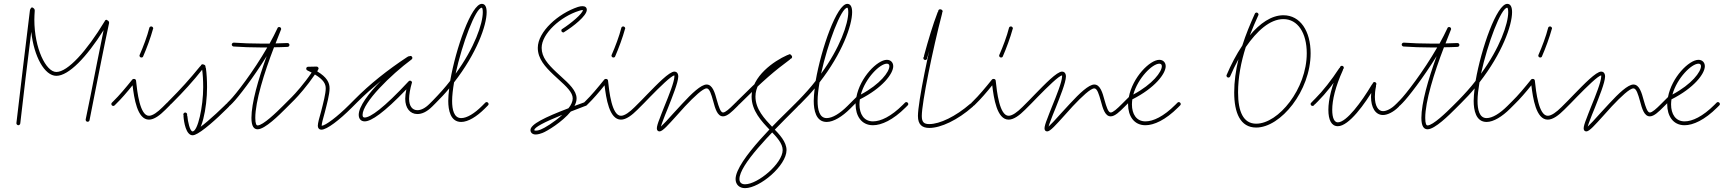

<svg xmlns="http://www.w3.org/2000/svg" viewBox="-20 -650 8933 995"><path d="M75 -1C80 -1 84 -5 85 -10C102 -160 123 -334 142 -485C156 -357 211 -257 272 -257C336 -257 429 -354 517 -494C494 -382 472 -270 450 -158L424 -31V-29C424 -24 428 -19 434 -19C439 -19 443 -22 444 -27L469 -154C494 -279 518 -404 545 -529C546 -534 545 -538 541 -542L539 -543C535 -547 532 -548 529 -547C526 -546 524 -544 522 -539C429 -385 331 -277 272 -277C218 -277 158 -400 158 -548C158 -563 159 -578 160 -594C160 -600 159 -604 154 -607V-608C149 -611 146 -612 145 -612C143 -611 142 -609 139 -606C137 -604 136 -600 135 -596C114 -426 87 -200 65 -12V-11C65 -6 70 -1 75 -1Z M752 -30C779 -30 809 -53 837 -81L860 -104C862 -106 863 -108 863 -111C863 -116 859 -121 853 -121C850 -121 848 -120 846 -118L823 -95C797 -69 771 -50 752 -50C705 -50 691 -174 685 -232C685 -237 680 -241 675 -241H673C670 -241 667 -240 665 -237C633 -197 597 -154 568 -126L560 -118C558 -116 557 -114 557 -111C557 -106 561 -101 567 -101C570 -101 572 -102 574 -104L582 -112C607 -136 639 -173 667 -208C675 -142 691 -30 752 -30ZM713 -352C717 -352 721 -354 722 -358C740 -399 761 -456 773 -500C774 -501 774 -502 774 -503C774 -508 769 -513 764 -513C759 -513 755 -510 754 -506C743 -462 722 -407 704 -366C703 -365 703 -364 703 -362C703 -356 707 -352 713 -352Z M978 51C1026 51 1053 -92 1053 -198C1053 -234 1051 -269 1047 -297C1046 -303 1041 -306 1035 -305C1029 -304 1026 -300 1027 -294C1031 -267 1033 -234 1033 -198C1033 -97 1005 31 978 31C964 31 953 -22 951 -48C950 -54 947 -57 941 -57H940C934 -57 930 -54 931 -47C933 -17 944 51 978 51ZM853 -101C859 -101 863 -106 863 -111C863 -116 859 -121 853 -121C847 -121 843 -116 843 -111C843 -106 847 -101 853 -101ZM940 -47C945 -47 950 -52 950 -57C950 -62 945 -67 940 -67C935 -67 930 -62 930 -57C930 -52 935 -47 940 -47ZM989 49C1027 35 1105 -36 1156 -87L1166 -97C1171 -102 1171 -106 1166 -111C1161 -116 1157 -116 1152 -111L1142 -101C1091 -51 1016 16 987 28C981 31 978 34 978 40V41C978 47 982 51 989 49ZM853 -111C858 -106 863 -106 867 -111L877 -121C928 -172 980 -228 1031 -293C1036 -298 1035 -303 1030 -307C1025 -311 1020 -310 1016 -305C964 -241 914 -186 863 -135L853 -125C848 -120 848 -116 853 -111ZM1166 -101C1171 -101 1176 -106 1176 -111C1176 -116 1171 -121 1166 -121C1161 -121 1156 -116 1156 -111C1156 -106 1161 -101 1166 -101ZM1030 -297C1035 -297 1040 -302 1040 -307C1040 -312 1035 -317 1030 -317C1025 -317 1020 -312 1020 -307C1020 -302 1025 -297 1030 -297ZM1030 -297C1035 -297 1040 -302 1040 -307C1040 -312 1035 -317 1030 -317C1025 -317 1020 -312 1020 -307C1020 -302 1025 -297 1030 -297ZM1035 -295C1041 -295 1045 -300 1045 -305C1045 -310 1041 -315 1035 -315C1029 -315 1025 -310 1025 -305C1025 -300 1029 -295 1035 -295ZM1035 -295C1041 -295 1045 -300 1045 -305C1045 -310 1041 -315 1035 -315C1029 -315 1025 -310 1025 -305C1025 -300 1029 -295 1035 -295ZM1029 -297C1031 -296 1033 -299 1035 -305C1037 -311 1038 -315 1036 -316C1035 -316 1033 -313 1030 -307C1027 -301 1027 -297 1029 -297Z M1315 20C1353 20 1427 -54 1460 -87L1477 -104C1479 -106 1480 -108 1480 -111C1480 -116 1476 -121 1470 -121C1467 -121 1465 -120 1463 -118L1446 -101C1413 -68 1343 0 1315 0C1309 0 1303 -7 1303 -39C1303 -124 1348 -270 1400 -405C1423 -405 1447 -406 1470 -407C1476 -407 1480 -412 1480 -417C1480 -422 1476 -427 1470 -427C1449 -426 1428 -426 1408 -425L1436 -496C1437 -497 1437 -498 1437 -500C1437 -506 1432 -510 1427 -510C1423 -510 1419 -508 1418 -504C1406 -478 1392 -451 1377 -424H1337C1284 -424 1235 -426 1192 -429H1191C1186 -429 1181 -424 1181 -419C1181 -414 1185 -410 1190 -409C1234 -406 1284 -404 1337 -404H1365C1293 -279 1202 -161 1171 -130L1159 -118C1157 -116 1156 -114 1156 -111C1156 -106 1160 -101 1166 -101C1169 -101 1171 -102 1173 -104L1185 -116C1214 -145 1292 -246 1362 -359C1318 -238 1283 -116 1283 -39C1283 5 1296 20 1315 20Z M1646 22C1674 22 1739 -28 1803 -92L1815 -104C1817 -106 1818 -108 1818 -111C1818 -116 1814 -121 1808 -121C1805 -121 1803 -120 1801 -118L1789 -106C1728 -45 1668 0 1647 2C1647 -9 1654 -36 1663 -67C1674 -110 1688 -161 1688 -192C1688 -222 1674 -250 1624 -280L1629 -290C1630 -291 1631 -293 1631 -295C1631 -300 1626 -305 1621 -305L1577 -304C1571 -304 1567 -300 1567 -294C1567 -290 1570 -286 1573 -285C1581 -281 1588 -277 1595 -274C1556 -216 1510 -165 1492 -147L1463 -118C1461 -116 1460 -114 1460 -111C1460 -106 1464 -101 1470 -101C1473 -101 1475 -102 1477 -104L1506 -133C1525 -152 1572 -205 1612 -264C1657 -237 1668 -215 1668 -192C1668 -164 1655 -115 1644 -72C1635 -41 1627 -12 1627 2C1627 14 1634 22 1646 22Z M1870 -21C1904 -21 1970 -66 2086 -187C2082 -169 2080 -152 2080 -138C2080 -90 2105 -59 2143 -59C2166 -59 2192 -70 2220 -98L2226 -104C2228 -106 2229 -108 2229 -111C2229 -116 2224 -121 2219 -121C2216 -121 2214 -120 2212 -118L2206 -112C2182 -88 2161 -79 2143 -79C2117 -79 2100 -100 2100 -138C2100 -160 2106 -192 2114 -219C2115 -220 2115 -221 2115 -222C2115 -228 2110 -232 2105 -232C2102 -232 2100 -231 2098 -229C1968 -89 1899 -41 1870 -41C1862 -41 1859 -45 1859 -55C1859 -118 2005 -262 2113 -342C2116 -344 2117 -347 2117 -350C2117 -353 2116 -355 2114 -357L2112 -359C2110 -360 2109 -360 2107 -360H2106C2104 -360 2102 -359 2101 -358C2100 -360 2097 -358 2091 -355C1988 -287 1896 -214 1818 -135L1801 -118C1799 -116 1798 -114 1798 -111C1798 -106 1802 -101 1808 -101C1811 -101 1813 -102 1815 -104L1832 -121C1870 -159 1911 -195 1954 -231C1890 -166 1839 -98 1839 -55C1839 -35 1850 -21 1870 -21Z M2370 -18C2406 -18 2451 -46 2492 -87L2509 -104C2511 -106 2512 -108 2512 -111C2512 -116 2507 -121 2502 -121C2499 -121 2497 -120 2495 -118L2478 -101C2439 -62 2400 -38 2370 -38C2332 -38 2323 -83 2323 -127C2323 -154 2327 -187 2333 -223C2450 -373 2502 -518 2502 -587C2502 -614 2494 -630 2477 -630C2423 -630 2342 -399 2313 -231C2287 -197 2257 -164 2224 -130L2212 -118C2210 -116 2209 -114 2209 -111C2209 -106 2213 -101 2219 -101C2222 -101 2224 -102 2226 -104L2238 -116C2263 -141 2287 -166 2308 -192C2305 -168 2303 -146 2303 -127C2303 -80 2314 -18 2370 -18ZM2341 -268C2375 -424 2445 -610 2477 -610C2479 -610 2482 -603 2482 -587C2482 -527 2439 -402 2341 -268Z M2756 47C2768 47 2784 42 2791 39C2815 30 2894 -18 2938 -72C2962 -81 2988 -91 3016 -102C3020 -103 3023 -107 3023 -111C3023 -116 3018 -121 3013 -121C3012 -121 3010 -121 3009 -120L2957 -101C2964 -114 2968 -127 2968 -140C2968 -180 2929 -216 2887 -254C2879 -262 2870 -269 2862 -277C2820 -317 2787 -353 2787 -402C2787 -476 2885 -564 2981 -594C2990 -597 2994 -598 2999 -598H3001C2999 -579 2939 -529 2894 -500C2891 -499 2889 -496 2889 -492C2889 -486 2894 -482 2899 -482C2901 -482 2903 -482 2904 -484C2951 -513 3021 -568 3021 -599C3021 -611 3013 -618 2999 -618C2992 -618 2984 -617 2975 -614C2873 -580 2767 -486 2767 -402C2767 -345 2806 -303 2848 -263C2857 -255 2865 -247 2874 -239C2916 -201 2948 -171 2948 -140C2948 -124 2940 -106 2926 -89C2803 -42 2729 -6 2729 24C2729 37 2739 47 2756 47ZM2756 27C2751 27 2749 26 2749 24C2749 10 2800 -17 2894 -55C2853 -17 2801 14 2783 21C2776 24 2766 27 2756 27Z M3198 -30C3225 -30 3255 -53 3283 -81L3306 -104C3308 -106 3309 -108 3309 -111C3309 -116 3305 -121 3299 -121C3296 -121 3294 -120 3292 -118L3269 -95C3243 -69 3217 -50 3198 -50C3151 -50 3137 -174 3131 -232C3131 -237 3126 -241 3121 -241H3119C3116 -241 3113 -240 3111 -237C3079 -197 3043 -154 3014 -126L3006 -118C3004 -116 3003 -114 3003 -111C3003 -106 3007 -101 3013 -101C3016 -101 3018 -102 3020 -104L3028 -112C3053 -136 3085 -173 3113 -208C3121 -142 3137 -30 3198 -30ZM3159 -352C3163 -352 3167 -354 3168 -358C3186 -399 3207 -456 3219 -500C3220 -501 3220 -502 3220 -503C3220 -508 3215 -513 3210 -513C3205 -513 3201 -510 3200 -506C3189 -462 3168 -407 3150 -366C3149 -365 3149 -364 3149 -362C3149 -356 3153 -352 3159 -352Z M3398 31C3414 31 3444 -4 3484 -48C3499 -65 3515 -82 3530 -99C3578 -150 3623 -192 3642 -192C3657 -192 3666 -162 3676 -126C3686 -89 3697 -47 3727 -47C3749 -47 3774 -72 3798 -96L3806 -104C3808 -106 3809 -108 3809 -111C3809 -116 3805 -121 3799 -121C3796 -121 3794 -120 3792 -118L3784 -110C3760 -86 3739 -67 3727 -67C3714 -67 3705 -96 3695 -131C3685 -168 3673 -212 3642 -212C3613 -212 3565 -166 3516 -113C3500 -96 3484 -78 3469 -62C3441 -30 3417 -5 3405 6C3407 -2 3411 -13 3416 -26C3423 -44 3431 -66 3441 -89C3465 -150 3494 -221 3495 -253C3495 -272 3485 -279 3475 -279C3448 -279 3385 -213 3335 -162C3324 -150 3313 -140 3304 -130L3292 -118C3290 -116 3289 -114 3289 -111C3289 -106 3293 -101 3299 -101C3302 -101 3304 -102 3306 -104L3318 -116C3327 -125 3338 -136 3349 -148C3399 -199 3460 -259 3475 -259V-253C3474 -225 3447 -157 3422 -96C3413 -73 3404 -51 3398 -34C3389 -12 3384 6 3384 15C3384 25 3389 31 3398 31Z M3841 325C3918 325 4056 208 4056 128C4056 85 4020 47 3984 10C3941 -36 3895 -84 3895 -150C3895 -242 4002 -317 4067 -346C4073 -348 4075 -353 4072 -359C4069 -365 4065 -367 4059 -364C3991 -334 3875 -254 3875 -150C3875 -76 3926 -22 3970 24C4006 61 4036 93 4036 128C4036 196 3908 305 3841 305C3822 305 3812 295 3812 278C3812 204 3972 44 4093 -77L4113 -97C4118 -102 4118 -106 4113 -111C4108 -116 4105 -117 4103 -115L4099 -111L4079 -91C4034 -46 3792 181 3792 278C3792 306 3811 325 3841 325ZM3799 -101C3805 -101 3809 -106 3809 -111C3809 -116 3805 -121 3799 -121C3793 -121 3789 -116 3789 -111C3789 -106 3793 -101 3799 -101ZM3811 -109C3938 -236 3996 -284 4073 -341C4078 -345 4079 -350 4075 -355C4071 -360 4066 -361 4061 -357C3984 -300 3925 -251 3797 -123C3794 -120 3794 -116 3799 -111C3804 -106 3808 -106 3811 -109ZM4113 -101C4119 -101 4123 -106 4123 -111C4123 -116 4119 -121 4113 -121C4107 -121 4103 -116 4103 -111C4103 -106 4107 -101 4113 -101ZM4075 -345C4081 -345 4085 -350 4085 -355C4085 -360 4081 -365 4075 -365C4069 -365 4065 -360 4065 -355C4065 -350 4069 -345 4075 -345ZM4075 -345C4081 -345 4085 -350 4085 -355C4085 -360 4081 -365 4075 -365C4069 -365 4065 -360 4065 -355C4065 -350 4069 -345 4075 -345ZM4072 -349C4077 -349 4082 -354 4082 -359C4082 -364 4077 -369 4072 -369C4067 -369 4062 -364 4062 -359C4062 -354 4067 -349 4072 -349ZM4072 -349C4077 -349 4082 -354 4082 -359C4082 -364 4077 -369 4072 -369C4067 -369 4062 -364 4062 -359C4062 -354 4067 -349 4072 -349ZM4066 -351C4067 -350 4070 -351 4075 -355C4080 -359 4083 -362 4082 -363C4081 -364 4077 -363 4072 -359C4067 -355 4065 -352 4066 -351Z M4264 -18C4300 -18 4345 -46 4386 -87L4403 -104C4405 -106 4406 -108 4406 -111C4406 -116 4401 -121 4396 -121C4393 -121 4391 -120 4389 -118L4372 -101C4333 -62 4294 -38 4264 -38C4226 -38 4217 -83 4217 -127C4217 -154 4221 -187 4227 -223C4344 -373 4396 -518 4396 -587C4396 -614 4388 -630 4371 -630C4317 -630 4236 -399 4207 -231C4181 -197 4151 -164 4118 -130L4106 -118C4104 -116 4103 -114 4103 -111C4103 -106 4107 -101 4113 -101C4116 -101 4118 -102 4120 -104L4132 -116C4157 -141 4181 -166 4202 -192C4199 -168 4197 -146 4197 -127C4197 -80 4208 -18 4264 -18ZM4235 -268C4269 -424 4339 -610 4371 -610C4373 -610 4376 -603 4376 -587C4376 -527 4333 -402 4235 -268Z M4504 -1C4548 -1 4608 -28 4673 -93L4684 -104C4686 -106 4687 -108 4687 -111C4687 -116 4682 -121 4677 -121C4674 -121 4672 -120 4670 -118L4659 -107C4598 -46 4544 -21 4504 -21C4457 -21 4434 -59 4434 -109C4434 -118 4435 -126 4436 -135C4553 -194 4609 -268 4609 -307C4609 -326 4596 -340 4576 -340C4527 -340 4437 -249 4418 -147L4389 -118C4387 -116 4386 -114 4386 -111C4386 -106 4390 -101 4396 -101C4399 -101 4401 -102 4403 -104L4414 -115V-109C4414 -51 4443 -1 4504 -1ZM4441 -160C4465 -246 4540 -320 4576 -320C4584 -320 4589 -316 4589 -307C4589 -278 4542 -214 4441 -160Z M4796 13C4856 13 4943 -28 5021 -97C5026 -101 5026 -106 5022 -111C5018 -116 5013 -116 5008 -112C4932 -46 4850 -7 4796 -7C4769 -7 4757 -16 4757 -49C4757 -118 4814 -395 4862 -579C4864 -585 4861 -589 4855 -591C4849 -593 4845 -590 4843 -584C4794 -399 4737 -120 4737 -49C4737 -3 4760 13 4796 13ZM5022 -101C5027 -101 5032 -106 5032 -111C5032 -116 5027 -121 5022 -121C5017 -121 5012 -116 5012 -111C5012 -106 5017 -101 5022 -101ZM4775 -339C4781 -339 4785 -344 4785 -349C4785 -354 4781 -359 4775 -359C4769 -359 4765 -354 4765 -349C4765 -344 4769 -339 4775 -339ZM4775 -349C4781 -347 4785 -350 4787 -356C4809 -437 4832 -514 4858 -579C4860 -585 4858 -590 4852 -592C4846 -594 4841 -592 4839 -586C4814 -521 4791 -444 4769 -363C4767 -356 4769 -351 4775 -349ZM4852 -582C4857 -582 4862 -586 4862 -592C4862 -598 4857 -602 4852 -602C4847 -602 4842 -598 4842 -592C4842 -586 4847 -582 4852 -582ZM4852 -582C4857 -582 4862 -586 4862 -592C4862 -598 4857 -602 4852 -602C4847 -602 4842 -598 4842 -592C4842 -586 4847 -582 4852 -582ZM4855 -581C4861 -581 4865 -586 4865 -591C4865 -596 4861 -601 4855 -601C4849 -601 4845 -596 4845 -591C4845 -586 4849 -581 4855 -581ZM4855 -581C4861 -581 4865 -586 4865 -591C4865 -596 4861 -601 4855 -601C4849 -601 4845 -596 4845 -591C4845 -586 4849 -581 4855 -581ZM4851 -582C4851 -582 4853 -585 4855 -591C4857 -597 4858 -601 4857 -601C4856 -601 4852 -593 4849 -584V-582Z M5207 -30C5234 -30 5264 -53 5292 -81L5315 -104C5317 -106 5318 -108 5318 -111C5318 -116 5314 -121 5308 -121C5305 -121 5303 -120 5301 -118L5278 -95C5252 -69 5226 -50 5207 -50C5160 -50 5146 -174 5140 -232C5140 -237 5135 -241 5130 -241H5128C5125 -241 5122 -240 5120 -237C5088 -197 5052 -154 5023 -126L5015 -118C5013 -116 5012 -114 5012 -111C5012 -106 5016 -101 5022 -101C5025 -101 5027 -102 5029 -104L5037 -112C5062 -136 5094 -173 5122 -208C5130 -142 5146 -30 5207 -30ZM5168 -352C5172 -352 5176 -354 5177 -358C5195 -399 5216 -456 5228 -500C5229 -501 5229 -502 5229 -503C5229 -508 5224 -513 5219 -513C5214 -513 5210 -510 5209 -506C5198 -462 5177 -407 5159 -366C5158 -365 5158 -364 5158 -362C5158 -356 5162 -352 5168 -352Z M5407 31C5423 31 5453 -4 5493 -48C5508 -65 5524 -82 5539 -99C5587 -150 5632 -192 5651 -192C5666 -192 5675 -162 5685 -126C5695 -89 5706 -47 5736 -47C5758 -47 5783 -72 5807 -96L5815 -104C5817 -106 5818 -108 5818 -111C5818 -116 5814 -121 5808 -121C5805 -121 5803 -120 5801 -118L5793 -110C5769 -86 5748 -67 5736 -67C5723 -67 5714 -96 5704 -131C5694 -168 5682 -212 5651 -212C5622 -212 5574 -166 5525 -113C5509 -96 5493 -78 5478 -62C5450 -30 5426 -5 5414 6C5416 -2 5420 -13 5425 -26C5432 -44 5440 -66 5450 -89C5474 -150 5503 -221 5504 -253C5504 -272 5494 -279 5484 -279C5457 -279 5394 -213 5344 -162C5333 -150 5322 -140 5313 -130L5301 -118C5299 -116 5298 -114 5298 -111C5298 -106 5302 -101 5308 -101C5311 -101 5313 -102 5315 -104L5327 -116C5336 -125 5347 -136 5358 -148C5408 -199 5469 -259 5484 -259V-253C5483 -225 5456 -157 5431 -96C5422 -73 5413 -51 5407 -34C5398 -12 5393 6 5393 15C5393 25 5398 31 5407 31Z M5916 -1C5960 -1 6020 -28 6085 -93L6096 -104C6098 -106 6099 -108 6099 -111C6099 -116 6094 -121 6089 -121C6086 -121 6084 -120 6082 -118L6071 -107C6010 -46 5956 -21 5916 -21C5869 -21 5846 -59 5846 -109C5846 -118 5847 -126 5848 -135C5965 -194 6021 -268 6021 -307C6021 -326 6008 -340 5988 -340C5939 -340 5849 -249 5830 -147L5801 -118C5799 -116 5798 -114 5798 -111C5798 -106 5802 -101 5808 -101C5811 -101 5813 -102 5815 -104L5826 -115V-109C5826 -51 5855 -1 5916 -1ZM5853 -160C5877 -246 5952 -320 5988 -320C5996 -320 6001 -316 6001 -307C6001 -278 5954 -214 5853 -160Z M6490 11C6617 11 6772 -179 6772 -374C6772 -488 6719 -571 6631 -571C6569 -571 6509 -529 6457 -467C6471 -502 6485 -537 6501 -571C6502 -572 6502 -574 6502 -575C6502 -580 6497 -585 6492 -585C6488 -585 6484 -582 6483 -579C6459 -526 6436 -471 6418 -414C6387 -368 6359 -314 6337 -262C6336 -261 6336 -260 6336 -258C6336 -252 6341 -248 6346 -248C6350 -248 6354 -251 6355 -254C6368 -284 6382 -314 6398 -343C6384 -285 6376 -227 6376 -171C6376 -66 6407 11 6490 11ZM6490 -9C6423 -9 6396 -72 6396 -171C6396 -248 6411 -328 6436 -406C6493 -489 6561 -551 6631 -551C6705 -551 6752 -480 6752 -374C6752 -189 6605 -9 6490 -9Z M6913 4C6970 4 7053 -110 7106 -201C7110 -207 7108 -212 7103 -215C7098 -218 7093 -217 7089 -211C7036 -122 6958 -16 6913 -16C6896 -16 6884 -36 6884 -81C6884 -131 6900 -200 6939 -286C6942 -292 6940 -296 6934 -299C6928 -302 6923 -300 6920 -294C6881 -206 6864 -133 6864 -81C6864 -28 6880 4 6913 4ZM6782 -101C6788 -101 6792 -106 6792 -111C6792 -116 6788 -121 6782 -121C6776 -121 6772 -116 6772 -111C6772 -106 6776 -101 6782 -101ZM6782 -111C6787 -106 6792 -106 6796 -111L6810 -125C6850 -165 6896 -223 6937 -285C6940 -291 6940 -296 6934 -299C6928 -302 6924 -302 6920 -296C6880 -235 6836 -179 6796 -139L6782 -125C6777 -120 6777 -116 6782 -111ZM6934 -289C6940 -289 6944 -294 6944 -299C6944 -304 6940 -309 6934 -309C6928 -309 6924 -304 6924 -299C6924 -294 6928 -289 6934 -289ZM6934 -289C6940 -289 6944 -294 6944 -299C6944 -304 6940 -309 6934 -309C6928 -309 6924 -304 6924 -299C6924 -294 6928 -289 6934 -289ZM7147 -54C7171 -54 7202 -70 7227 -95L7229 -97C7234 -102 7234 -106 7229 -111C7224 -116 7220 -116 7218 -114L7213 -109C7190 -86 7165 -74 7147 -74C7122 -74 7105 -102 7105 -148C7105 -162 7106 -180 7111 -203C7112 -209 7110 -214 7103 -215C7097 -216 7092 -214 7091 -207C7087 -183 7085 -162 7085 -148C7085 -94 7107 -54 7147 -54ZM7103 -205C7108 -205 7113 -210 7113 -215C7113 -220 7108 -225 7103 -225C7098 -225 7093 -220 7093 -215C7093 -210 7098 -205 7103 -205ZM7103 -205C7108 -205 7113 -210 7113 -215C7113 -220 7108 -225 7103 -225C7098 -225 7093 -220 7093 -215C7093 -210 7098 -205 7103 -205ZM7229 -101C7234 -101 7239 -106 7239 -111C7239 -116 7234 -121 7229 -121C7224 -121 7219 -116 7219 -111C7219 -106 7224 -101 7229 -101Z M7378 20C7416 20 7490 -54 7523 -87L7540 -104C7542 -106 7543 -108 7543 -111C7543 -116 7539 -121 7533 -121C7530 -121 7528 -120 7526 -118L7509 -101C7476 -68 7406 0 7378 0C7372 0 7366 -7 7366 -39C7366 -124 7411 -270 7463 -405C7486 -405 7510 -406 7533 -407C7539 -407 7543 -412 7543 -417C7543 -422 7539 -427 7533 -427C7512 -426 7491 -426 7471 -425L7499 -496C7500 -497 7500 -498 7500 -500C7500 -506 7495 -510 7490 -510C7486 -510 7482 -508 7481 -504C7469 -478 7455 -451 7440 -424H7400C7347 -424 7298 -426 7255 -429H7254C7249 -429 7244 -424 7244 -419C7244 -414 7248 -410 7253 -409C7297 -406 7347 -404 7400 -404H7428C7356 -279 7265 -161 7234 -130L7222 -118C7220 -116 7219 -114 7219 -111C7219 -106 7223 -101 7229 -101C7232 -101 7234 -102 7236 -104L7248 -116C7277 -145 7355 -246 7425 -359C7381 -238 7346 -116 7346 -39C7346 5 7359 20 7378 20Z M7684 -18C7720 -18 7765 -46 7806 -87L7823 -104C7825 -106 7826 -108 7826 -111C7826 -116 7821 -121 7816 -121C7813 -121 7811 -120 7809 -118L7792 -101C7753 -62 7714 -38 7684 -38C7646 -38 7637 -83 7637 -127C7637 -154 7641 -187 7647 -223C7764 -373 7816 -518 7816 -587C7816 -614 7808 -630 7791 -630C7737 -630 7656 -399 7627 -231C7601 -197 7571 -164 7538 -130L7526 -118C7524 -116 7523 -114 7523 -111C7523 -106 7527 -101 7533 -101C7536 -101 7538 -102 7540 -104L7552 -116C7577 -141 7601 -166 7622 -192C7619 -168 7617 -146 7617 -127C7617 -80 7628 -18 7684 -18ZM7655 -268C7689 -424 7759 -610 7791 -610C7793 -610 7796 -603 7796 -587C7796 -527 7753 -402 7655 -268Z M8001 -30C8028 -30 8058 -53 8086 -81L8109 -104C8111 -106 8112 -108 8112 -111C8112 -116 8108 -121 8102 -121C8099 -121 8097 -120 8095 -118L8072 -95C8046 -69 8020 -50 8001 -50C7954 -50 7940 -174 7934 -232C7934 -237 7929 -241 7924 -241H7922C7919 -241 7916 -240 7914 -237C7882 -197 7846 -154 7817 -126L7809 -118C7807 -116 7806 -114 7806 -111C7806 -106 7810 -101 7816 -101C7819 -101 7821 -102 7823 -104L7831 -112C7856 -136 7888 -173 7916 -208C7924 -142 7940 -30 8001 -30ZM7962 -352C7966 -352 7970 -354 7971 -358C7989 -399 8010 -456 8022 -500C8023 -501 8023 -502 8023 -503C8023 -508 8018 -513 8013 -513C8008 -513 8004 -510 8003 -506C7992 -462 7971 -407 7953 -366C7952 -365 7952 -364 7952 -362C7952 -356 7956 -352 7962 -352Z M8201 31C8217 31 8247 -4 8287 -48C8302 -65 8318 -82 8333 -99C8381 -150 8426 -192 8445 -192C8460 -192 8469 -162 8479 -126C8489 -89 8500 -47 8530 -47C8552 -47 8577 -72 8601 -96L8609 -104C8611 -106 8612 -108 8612 -111C8612 -116 8608 -121 8602 -121C8599 -121 8597 -120 8595 -118L8587 -110C8563 -86 8542 -67 8530 -67C8517 -67 8508 -96 8498 -131C8488 -168 8476 -212 8445 -212C8416 -212 8368 -166 8319 -113C8303 -96 8287 -78 8272 -62C8244 -30 8220 -5 8208 6C8210 -2 8214 -13 8219 -26C8226 -44 8234 -66 8244 -89C8268 -150 8297 -221 8298 -253C8298 -272 8288 -279 8278 -279C8251 -279 8188 -213 8138 -162C8127 -150 8116 -140 8107 -130L8095 -118C8093 -116 8092 -114 8092 -111C8092 -106 8096 -101 8102 -101C8105 -101 8107 -102 8109 -104L8121 -116C8130 -125 8141 -136 8152 -148C8202 -199 8263 -259 8278 -259V-253C8277 -225 8250 -157 8225 -96C8216 -73 8207 -51 8201 -34C8192 -12 8187 6 8187 15C8187 25 8192 31 8201 31Z M8710 -1C8754 -1 8814 -28 8879 -93L8890 -104C8892 -106 8893 -108 8893 -111C8893 -116 8888 -121 8883 -121C8880 -121 8878 -120 8876 -118L8865 -107C8804 -46 8750 -21 8710 -21C8663 -21 8640 -59 8640 -109C8640 -118 8641 -126 8642 -135C8759 -194 8815 -268 8815 -307C8815 -326 8802 -340 8782 -340C8733 -340 8643 -249 8624 -147L8595 -118C8593 -116 8592 -114 8592 -111C8592 -106 8596 -101 8602 -101C8605 -101 8607 -102 8609 -104L8620 -115V-109C8620 -51 8649 -1 8710 -1ZM8647 -160C8671 -246 8746 -320 8782 -320C8790 -320 8795 -316 8795 -307C8795 -278 8748 -214 8647 -160Z"/></svg>

Font: Mistral SingleLine Outline
Style: Regular
Weight: 300
Designer: François Chastanet, Élisa Garzelli, Anais Alves, Morgane Autin
Foundry: institut supérieur des arts et du design Toulouse / isdaT
Version: Version 1.000;Glyphs 3.3 (3337)